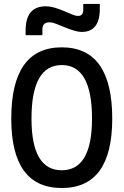

<svg xmlns="http://www.w3.org/2000/svg" viewBox="-20 -943 626 973"><path d="M293 9.8Q37.1 9.8 37.1 -341.8Q37.1 -703.1 293 -703.1Q548.8 -703.1 548.8 -341.8Q548.8 9.8 293 9.8ZM293 -80.1Q446.3 -80.1 446.3 -341.8Q446.3 -613.3 293 -613.3Q139.6 -613.3 139.6 -341.8Q139.6 -80.1 293 -80.1ZM109.9 -764.6V-789.1Q109.9 -850.1 135.5 -880.6Q161.1 -911.1 212.4 -911.1Q232.4 -911.1 254.2 -905Q275.9 -898.9 304.2 -887.2Q333 -875.5 348.1 -868.9Q363.3 -862.3 375.5 -862.3Q401.9 -862.3 401.9 -893.6V-922.9H485.8V-898.4Q485.8 -839.8 462.9 -810.5Q439.9 -781.2 394 -781.2Q377.4 -781.2 354.5 -788.1Q331.5 -794.9 299.8 -808.1Q278.8 -816.9 261.2 -823.5Q243.7 -830.1 231 -830.1Q194.8 -830.1 194.8 -793.9V-764.6Z"/></svg>

Font: Cascadia Mono
Style: Regular
Weight: 400
Monospace: yes
Designer: Aaron Bell
Foundry: Saja Typeworks
Version: Version 2102.003